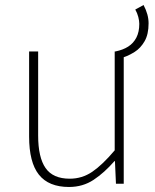

<svg xmlns="http://www.w3.org/2000/svg" viewBox="-20 -732 617 765"><path d="M473 -504 440 -527Q470 -533 491 -546.5Q512 -560 523.5 -582.5Q535 -605 535 -637Q535 -649 531 -664.5Q527 -680 519 -694L552 -712Q562 -693 567 -675Q572 -657 572 -639Q572 -595 556 -567.5Q540 -540 517 -525.5Q494 -511 473 -504ZM255 13Q174 13 135 -36Q96 -85 96 -188V-527H132V-192Q132 -105 161.5 -62.5Q191 -20 258 -20Q307 -20 347.5 -47.5Q388 -75 437 -133V-527H473V0H442L438 -90H436Q396 -44 353 -15.5Q310 13 255 13Z"/></svg>

Font: Noto Sans HK Thin
Style: Regular
Weight: 100
Designer: Ryoko NISHIZUKA 西塚涼子 (kana, bopomofo & ideographs); Paul D. Hunt (Latin, Greek & Cyrillic); Sandoll Communications 산돌커뮤니
Foundry: Adobe
Version: Version 2.004-H2;hotconv 1.0.118;makeotfexe 2.5.65603